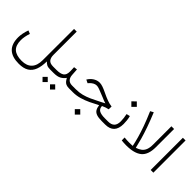

<svg xmlns="http://www.w3.org/2000/svg" viewBox="70 -1534 2685 2685"><g transform="rotate(45 1412.5 -192.0)"><path d="M145 -151.9Q130.9 -111.8 123.8 -72.5Q116.7 -33.2 116.7 -2.9Q116.7 101.6 169.2 148.9Q221.7 196.3 329.6 196.3Q428.7 196.3 480.2 141.8Q531.7 87.4 531.7 -18.6L532.7 -637.7H585.4V-177.2Q585.4 -121.1 610.6 -89.8Q635.7 -58.6 697.8 -58.6H712.4V0H697.8Q653.3 0 629.6 -12.5Q606 -24.9 585.4 -47.9Q584 51.3 558.6 118.4Q533.2 185.5 477.8 219.7Q422.4 253.9 329.1 253.9Q196.8 253.9 129.6 190.9Q62.5 127.9 62.5 -2.4Q62.5 -37.1 71 -82.3Q79.6 -127.4 96.2 -171.9Z M1086.9 0H1072.3Q1033.7 0 1011 -10.3Q988.3 -20.5 973.6 -39.1Q959 -57.6 945.3 -82.5Q918 -43.9 878.2 -22Q838.4 0 765.6 0H692.9V-58.6H766.6Q841.3 -58.6 877.4 -83.7Q913.6 -108.9 914.1 -174.3Q914.1 -195.3 913.1 -217.5Q912.1 -239.7 911.1 -259.8L961.9 -266.1L968.8 -160.6Q972.2 -112.8 998.3 -85.7Q1024.4 -58.6 1072.3 -58.6H1086.9ZM842.8 147.9 894 96.7 945.8 147.9 894 199.7ZM695.3 147.9 746.6 96.7 798.3 147.9 746.6 199.7Z M1333 147.9 1387.2 94.2 1441.4 147.9 1387.2 202.1ZM1669.9 -185.5Q1649.9 -182.1 1623.5 -173.3Q1597.2 -164.6 1570.8 -151.9Q1573.2 -98.6 1610.6 -78.6Q1647.9 -58.6 1720.2 -58.6H1746.6V0H1718.3Q1652.3 0 1614.3 -13.4Q1576.2 -26.9 1558.3 -55.9Q1540.5 -85 1534.7 -131.8Q1472.7 -98.1 1408.7 -67.9Q1344.7 -37.6 1278.8 -18.8Q1212.9 0 1145.5 0H1067.4V-58.6H1147Q1212.4 -58.6 1268.6 -73Q1324.7 -87.4 1382.3 -113.5Q1439.9 -139.6 1508.8 -175.3L1578.1 -211.4Q1557.6 -217.8 1547.9 -221.2Q1538.1 -224.6 1529.5 -228.3Q1521 -231.9 1504.9 -238.8Q1488.8 -245.6 1455.1 -258.8Q1405.8 -278.8 1373 -291Q1340.3 -303.2 1318.8 -303.2Q1289.1 -303.2 1263.7 -288.3Q1238.3 -273.4 1218.8 -252.4L1203.1 -234.4L1154.3 -258.8L1171.9 -283.7Q1200.7 -319.8 1238.5 -340.3Q1276.4 -360.8 1319.3 -360.8Q1346.7 -360.8 1382.3 -348.6Q1418 -336.4 1460.9 -315.4Q1531.2 -281.2 1580.3 -263.7Q1629.4 -246.1 1670.9 -241.7Z M1963.4 -188.5Q1963.4 0 1785.2 0H1727.1V-58.6H1785.2Q1847.2 -58.6 1878.2 -89.6Q1909.2 -120.6 1909.2 -187Q1909.2 -213.9 1905 -248.3Q1900.9 -282.7 1894 -315.4L1946.3 -328.1Q1955.6 -293.5 1959.5 -256.8Q1963.4 -220.2 1963.4 -188.5ZM1815.4 -488.3 1869.6 -542 1923.8 -488.3 1869.6 -434.1Z M2106.4 -64.5Q2131.3 -61.5 2154.5 -60.3Q2177.7 -59.1 2201.2 -59.1Q2219.2 -59.1 2236.1 -59.8Q2252.9 -60.5 2269.5 -61.5Q2256.3 -126 2235.4 -201.2Q2214.4 -276.4 2181.4 -368.7Q2148.4 -460.9 2098.1 -576.7L2145 -602.1Q2194.3 -482.9 2227.3 -388.4Q2260.3 -293.9 2282 -217Q2303.7 -140.1 2318.8 -72.8Q2364.3 -87.9 2395.3 -111.1Q2426.3 -134.3 2442.1 -173.8Q2458 -213.4 2458 -277.3V-637.7H2511.2V-276.9Q2511.2 -128.4 2435.1 -64.9Q2358.9 -1.5 2199.7 -1.5Q2171.4 -1.5 2148.2 -3.2Q2125 -4.9 2106.4 -7.3Z M2685.1 -637.7H2738.3V-0.5H2685.1Z"/></g></svg>

Font: Vazir Thin WOL
Style: Thin-WOL
Weight: 100
Designer: Saber Rastikerdar
Foundry: Saber Rastikerdar
Version: Version 30.0.0